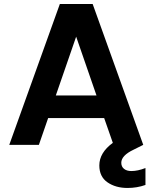

<svg xmlns="http://www.w3.org/2000/svg" viewBox="-20 -719 756 953"><path d="M277 -699H440L691 0L643 24Q582 53 582 89Q582 108 595.5 119Q609 130 632 130Q664 130 702 115V199Q660 214 613 214Q554 214 513.5 186Q473 158 473 102Q473 39 540 -10L497 -133H219L173 0H26ZM459 -245 358 -537 257 -245Z"/></svg>

Font: SVN-Poppins SemiBold
Style: Regular
Weight: 600
Designer: Ninad Kale (Devanagari), Jonny Pinhorn (Latin)
Foundry: Indian Type Foundry
Version: Version 3.002 2017